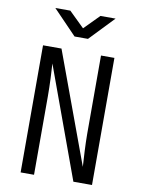

<svg xmlns="http://www.w3.org/2000/svg" viewBox="-101 -1018 802 1086"><g transform="rotate(10 300.0 -475.0)"><path d="M262 -810H339L473 -950H386L301 -864L213 -950H127ZM95 0H172V-450C172 -517 168 -597 165 -638L398 0H505V-730H428V-280C428 -222 433 -138 436 -92L201 -730H95Z"/></g></svg>

Font: JetBrains Mono Light
Style: Regular
Weight: 336
Monospace: yes
Designer: Philipp Nurullin, Konstantin Bulenkov
Foundry: JetBrains
Version: Version 2.305